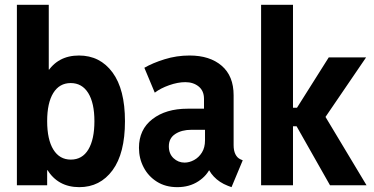

<svg xmlns="http://www.w3.org/2000/svg" viewBox="-20 -772 1559 800"><path d="M50.4 0V-752H183.2V-482H198.7L174.5 -396.3V-114.6L194.8 -62.8H176.5V0ZM310.5 7.8Q221.2 7.8 175.9 -66.2Q130.6 -140.2 130.6 -268.5Q130.6 -395.9 175.4 -468.3Q220.2 -540.7 309 -540.7Q396.7 -540.7 448.7 -470.3Q500.7 -400 500.7 -266.9Q500.7 -132.9 448.9 -62.6Q397 7.8 310.5 7.8ZM275.1 -107Q322.9 -107 348.2 -149.2Q373.4 -191.5 373.4 -266.9Q373.4 -342.8 347.7 -384.3Q321.9 -425.9 274.6 -425.9Q227.6 -425.9 202 -384.5Q176.5 -343 176.5 -267.4Q176.5 -190.6 202.3 -148.8Q228.1 -107 275.1 -107Z M718.7 7.8Q669.8 7.8 633.9 -14.8Q598.1 -37.3 578.6 -74.6Q559 -111.9 559 -156Q559 -232.4 615.1 -275.7Q671.2 -319.1 761.7 -319.1H849.5V-231.2H777.3Q737.1 -231.2 710.3 -213.7Q683.5 -196.3 683.5 -162.3Q683.5 -131.3 703 -112.9Q722.6 -94.5 749 -94.5Q769 -94.5 788.7 -105.2Q808.4 -115.9 821.3 -136.5Q834.2 -157 834.2 -187.2V-252.3L830 -275.7V-360.2Q830 -393.5 807.8 -411.6Q785.5 -429.7 752 -429.7Q721.1 -429.7 685 -417Q648.9 -404.3 624.9 -385.9L581.5 -489.6Q615.8 -509.5 665.8 -525.1Q715.7 -540.7 769.9 -540.7Q854.2 -540.7 903.8 -498Q953.4 -455.2 953.4 -375.2V-167.2Q953.4 -144.5 960.8 -129.5Q968.2 -114.5 981.5 -108.4L991.4 -104.1L944.7 7.8L929.1 2Q894 -11.6 870.6 -36.6Q847.3 -61.7 843.6 -86.3L873.7 -62.4H818L858.2 -77.1Q843.7 -41 806.5 -16.6Q769.3 7.8 718.7 7.8Z M1067.9 0V-752H1200.8V-323H1238.5L1204.9 -303.2L1349.8 -532.9H1505.4L1311.3 -248.2L1313 -323.5L1507.3 0H1355.1L1204.6 -265.6L1238.5 -245.9H1200.8V0Z"/></svg>

Font: Reddit Sans Condensed
Style: Regular
Weight: 400
Designer: Stephen Hutchings
Foundry: Reddit
Version: Version 1.014